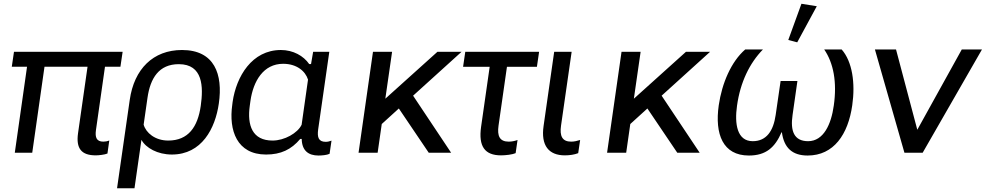

<svg xmlns="http://www.w3.org/2000/svg" viewBox="-20 -816 5268 1026"><path d="M43 -459.5H124.5L59.1 0H152.3L217.8 -459.5H447.8L397 -104C385.7 -23.4 414.1 14.2 491.7 14.2C507.8 14.2 539.6 10.7 554.2 4.4L564 -65.4C553.7 -61 542.5 -59.1 532.2 -59.1C495.6 -59.1 487.3 -82 492.7 -120.6L541 -459.5H623.5L635.3 -539.1H54.7Z M605.5 189.9H698.7L735.8 -68.8C759.3 -25.4 822.3 9.8 898.4 9.8C1058.1 9.8 1130.4 -129.4 1149.4 -263.2C1171.9 -418.9 1126.5 -548.8 952.6 -548.8C798.3 -548.8 696.8 -447.3 673.3 -282.2ZM878.9 -64.9C808.6 -64.9 759.8 -106.4 747.6 -149.9L768.1 -293C783.2 -398.9 829.6 -473.1 935.5 -473.1C1064.9 -473.1 1067.4 -352.5 1052.7 -250C1036.6 -137.7 986.3 -64.9 878.9 -64.9Z M1401.9 9.8C1480.5 9.8 1536.6 -16.6 1584.5 -73.7H1592.3C1593.3 -10.3 1628.9 15.1 1681.6 15.1C1697.8 15.1 1726.1 13.2 1741.2 5.9L1751.5 -64.5C1740.7 -60.5 1730.5 -58.1 1720.7 -58.1C1682.6 -58.1 1674.3 -81.5 1680.2 -124.5L1739.7 -539.1H1653.3L1642.1 -473.6H1632.3C1602.1 -517.6 1546.4 -548.8 1481 -548.8C1326.2 -548.8 1242.7 -407.2 1223.1 -271.5L1221.2 -256.3C1201.7 -119.6 1245.6 9.8 1401.9 9.8ZM1436.5 -64.9C1328.6 -64.9 1299.8 -145.5 1314.9 -252L1318.4 -277.3C1333.5 -382.8 1387.7 -475.1 1493.2 -475.1C1565.4 -475.1 1611.8 -436 1626 -390.6L1591.8 -149.4C1570.3 -104.5 1500 -64.9 1436.5 -64.9Z M2446.3 -539.1H2317.4L2039.1 -288.6L2075.2 -539.1H1973.1L1896 0H1998L2020 -153.3L2111.3 -236.3L2271 0H2390.6L2187.5 -304.7Z M2454.6 -459H2596.7L2550.8 -138.2C2536.1 -33.7 2570.3 14.2 2657.7 14.2C2682.1 14.2 2718.8 9.8 2735.4 2.4L2745.6 -67.9C2731 -62.5 2714.4 -59.1 2698.7 -59.1C2649.9 -59.1 2636.2 -89.4 2644 -144.5L2689 -459H2849.1L2860.8 -539.1H2466.3Z M2998.5 14.2C3023.4 14.2 3050.3 10.3 3069.8 2.4L3080.1 -67.9C3064 -63 3048.8 -59.1 3032.2 -59.1C2983.9 -59.1 2970.2 -89.8 2978 -144.5L3034.7 -539.1H2941.4L2884.8 -143.1C2869.6 -38.6 2912.1 14.2 2998.5 14.2Z M3774.4 -539.1H3645.5L3367.2 -288.6L3403.3 -539.1H3301.3L3224.1 0H3326.2L3348.1 -153.3L3439.5 -236.3L3599.1 0H3718.8L3515.6 -304.7Z M3981.9 15.1C4072.8 15.1 4121.1 -27.8 4156.2 -108.9H4158.2C4169.4 -26.9 4212.9 15.1 4295.9 15.1C4435.1 15.1 4512.2 -97.7 4534.2 -253.4C4551.3 -371.1 4534.7 -487.3 4477.5 -551.8H4384.3C4434.1 -479 4453.6 -377 4435.5 -251.5C4421.9 -152.8 4381.3 -61.5 4298.3 -61.5C4222.7 -61.5 4202.6 -116.7 4215.3 -201.7L4241.2 -383.3H4151.4L4125 -201.7C4112.8 -116.7 4076.2 -61.5 4002.4 -61.5C3918.9 -61.5 3904.3 -153.3 3918.5 -251.5C3936 -377 3985.8 -479 4057.1 -551.8H3962.4C3887.2 -486.8 3837.9 -371.1 3820.8 -253.4C3798.8 -99.1 3842.8 15.1 3981.9 15.1ZM4240.2 -589.8 4344.7 -782.7 4262.7 -795.9 4192.4 -602.5Z M4910.6 0 5227.5 -551.8H5119.6L4881.8 -122.6L4768.1 -551.8H4655.3L4813 0Z"/></svg>

Font: Winston
Style: Italic
Weight: 400
Italic angle: -8.13011°
Designer: Vernon Adams, Kim Jin-seong, David Berlow, Cristiano Sobral
Foundry: The Winston Project Authors
Version: Version 3.004